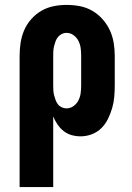

<svg xmlns="http://www.w3.org/2000/svg" viewBox="-20 -548 540 783"><path d="M60 215V-320Q60 -347 64 -373.5Q68 -400 78.5 -424.5Q89 -449 107 -469.5Q125 -490 148 -503.5Q171 -517 197.5 -522.5Q224 -528 251 -528Q278 -528 305 -523Q332 -518 355.5 -504.5Q379 -491 397.5 -470.5Q416 -450 427.5 -425.5Q439 -401 443.5 -374Q448 -347 448 -320V-200Q448 -177 446 -153.5Q444 -130 437.5 -107.5Q431 -85 420.5 -63.5Q410 -42 393.5 -25.5Q377 -9 354.5 -0.5Q332 8 309 8Q290 8 272 3Q254 -2 239.5 -13.5Q225 -25 214.5 -40.5Q204 -56 197 -73V215ZM251 -106Q267 -106 280 -115.5Q293 -125 300 -139Q307 -153 309 -168.5Q311 -184 311 -200V-320Q311 -336 309 -351.5Q307 -367 300 -381Q293 -395 280 -404.5Q267 -414 251 -414Q241 -414 232 -409.5Q223 -405 216.5 -397Q210 -389 206.5 -379.5Q203 -370 200.5 -360Q198 -350 197.5 -340Q197 -330 197 -320V-200Q197 -190 197.5 -180Q198 -170 200.5 -160Q203 -150 206.5 -140.5Q210 -131 216 -123Q222 -115 231.5 -110.5Q241 -106 251 -106Z"/></svg>

Font: Iosevka Curly Slab Heavy
Style: Regular
Weight: 900
Monospace: yes
Designer: Belleve Invis
Foundry: Belleve Invis
Version: Version 22.1.2; ttfautohint (v1.8.4)